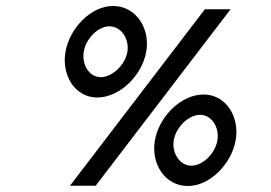

<svg xmlns="http://www.w3.org/2000/svg" viewBox="-20 -611 906 642"><path d="M346 -523C385 -523 413 -481 406 -438C399 -395 356 -353 317 -353C278 -353 253 -395 260 -438C267 -481 307 -523 346 -523ZM305 -285C381 -285 455 -359 469 -438C483 -517 434 -591 358 -591C284 -591 213 -517 199 -438C185 -359 231 -285 305 -285ZM649 -227C688 -227 714 -185 707 -142C700 -99 659 -57 620 -57C581 -57 554 -99 561 -142C568 -185 610 -227 649 -227ZM608 11C682 11 754 -63 768 -142C782 -221 735 -295 661 -295C585 -295 512 -221 498 -142C484 -63 532 11 608 11ZM751 -580H665L214 10H300Z"/></svg>

Font: Charger Monospace
Style: Regular
Weight: 400
Designer: Jasper
Foundry: Cannot Into Space Fonts
Version: Version 0.980